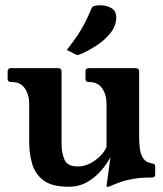

<svg xmlns="http://www.w3.org/2000/svg" viewBox="-20 -699 620 730"><path d="M509 -178Q509 -155 512 -132.5Q515 -110 526 -95Q537 -80 561 -77Q570 -76 570 -65V-36Q570 -24 558 -24Q515 -24 486.5 -19Q458 -14 437 -6.5Q416 1 396 10Q394 11 389 11H387Q385 11 385 9Q385 6 388.5 -18Q392 -42 400 -102Q388 -78 365.5 -51.5Q343 -25 312 -7Q281 11 240 11Q177 11 145 -13.5Q113 -38 102 -77Q91 -116 91 -158V-304Q91 -339 74.5 -363Q58 -387 26 -387H22Q9 -387 9 -400V-427Q9 -440 22 -440H201Q214 -440 214 -427V-153Q214 -118 225 -92Q236 -66 277 -66Q299 -66 321 -77Q343 -88 360.5 -105Q378 -122 385 -141V-304Q385 -339 368.5 -363Q352 -387 320 -387H319Q305 -387 305 -400V-427Q305 -440 319 -440H495Q509 -440 509 -427ZM234 -509Q262 -545 278 -569.5Q294 -594 305 -616.5Q316 -639 328 -667Q331 -675 341 -677Q351 -679 360 -679Q386 -679 404 -668Q422 -657 422 -634Q422 -601 400.5 -574Q379 -547 348.5 -527Q318 -507 291 -495Q287 -494 283 -492Q279 -490 275 -490Q272 -490 266 -493Z"/></svg>

Font: Young Serif
Style: Regular
Weight: 400
Designer: Bastien Sozeau
Foundry: NBR — Bastien Sozeau
Version: Version 3.004; ttfautohint (v1.8.4.7-5d5b);gftools[0.9.33]